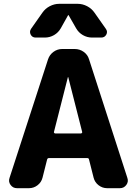

<svg xmlns="http://www.w3.org/2000/svg" viewBox="-20 -987 704 1007"><path d="M263 -295Q262 -292 264.5 -289.5Q267 -287 270 -287H404Q407 -287 409.5 -289.5Q412 -292 411 -295L338 -582Q338 -583 337 -583Q336 -583 336 -582ZM69 0Q48 0 35.5 -17Q23 -34 30 -54L232 -676Q240 -700 260.5 -715Q281 -730 306 -730H372Q398 -730 419 -715Q440 -700 447 -676L648 -54Q655 -34 642.5 -17Q630 0 609 0H542Q517 0 497 -15.5Q477 -31 471 -55L447 -150Q446 -158 437 -158H237Q229 -158 227 -150L203 -55Q197 -31 177 -15.5Q157 0 132 0ZM387 -967Q413 -967 437 -954.5Q461 -942 476 -920L535 -836Q546 -821 537.5 -805.5Q529 -790 511 -790H463Q437 -790 414.5 -803Q392 -816 379 -839L340 -907Q340 -908 339 -908Q337 -908 337 -907L299 -839Q286 -816 263.5 -803Q241 -790 215 -790H167Q149 -790 141 -805.5Q133 -821 143 -836L202 -920Q217 -942 241 -954.5Q265 -967 291 -967Z"/></svg>

Font: Rounded Mplus 1c ExtraBold
Style: Regular
Weight: 800
Version: Version 1.059.20150529